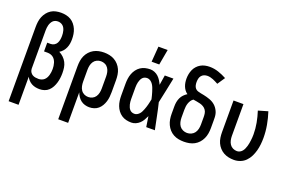

<svg xmlns="http://www.w3.org/2000/svg" viewBox="-116 -1180 2733 1819"><g transform="rotate(20 1250.0 -270.5)"><path d="M60 215V-535Q60 -561 63.5 -587Q67 -613 77 -637.5Q87 -662 103.5 -683Q120 -704 142 -718Q164 -732 190 -737.5Q216 -743 242 -743Q268 -743 293.5 -737.5Q319 -732 341 -719Q363 -706 379.5 -685.5Q396 -665 406 -641.5Q416 -618 420 -592.5Q424 -567 424 -541Q424 -519 420.5 -497Q417 -475 408 -454.5Q399 -434 384.5 -417Q370 -400 351 -389Q375 -377 395 -358Q415 -339 427.5 -315Q440 -291 444 -264Q448 -237 448 -209Q448 -184 445 -159.5Q442 -135 435 -111Q428 -87 416 -64.5Q404 -42 386 -25Q368 -8 344 0Q320 8 295 8Q274 8 254 4Q234 0 216 -9.5Q198 -19 183.5 -34.5Q169 -50 160 -68V215ZM253 -80Q268 -80 283 -85Q298 -90 309.5 -100Q321 -110 328.5 -124Q336 -138 340 -152.5Q344 -167 346 -182.5Q348 -198 348 -214Q348 -229 346 -244Q344 -259 339.5 -274Q335 -289 327 -302Q319 -315 307 -324.5Q295 -334 280 -338.5Q265 -343 250 -343H214V-431H250Q268 -431 284.5 -441Q301 -451 309.5 -467.5Q318 -484 321 -502.5Q324 -521 324 -539Q324 -553 322.5 -566Q321 -579 317.5 -592Q314 -605 307.5 -617Q301 -629 291 -637.5Q281 -646 268 -650.5Q255 -655 242 -655Q228 -655 215 -650.5Q202 -646 192.5 -636.5Q183 -627 176.5 -614.5Q170 -602 166.5 -589Q163 -576 161.5 -562.5Q160 -549 160 -535V-150L161 -142Q162 -127 171 -113.5Q180 -100 193 -92.5Q206 -85 221.5 -82.5Q237 -80 253 -80Z M560 215V-320Q560 -347 564 -374Q568 -401 579 -425.5Q590 -450 608.5 -470.5Q627 -491 650.5 -504Q674 -517 700.5 -522.5Q727 -528 754 -528Q781 -528 807.5 -522.5Q834 -517 857.5 -504Q881 -491 899.5 -470.5Q918 -450 929 -425.5Q940 -401 944 -374Q948 -347 948 -320V-200Q948 -176 945.5 -151.5Q943 -127 936 -104Q929 -81 916.5 -59.5Q904 -38 886 -22.5Q868 -7 844.5 0.5Q821 8 796 8Q774 8 751.5 1.5Q729 -5 711 -19Q693 -33 680.5 -52Q668 -71 660 -93V215ZM754 -80Q776 -80 795.5 -89.5Q815 -99 827 -117Q839 -135 843.5 -156.5Q848 -178 848 -200V-320Q848 -342 843.5 -363.5Q839 -385 827 -403Q815 -421 795.5 -430.5Q776 -440 754 -440Q732 -440 712.5 -430.5Q693 -421 681 -403Q669 -385 664.5 -363.5Q660 -342 660 -320V-200Q660 -178 664.5 -156.5Q669 -135 681 -117Q693 -99 712.5 -89.5Q732 -80 754 -80Z M1220 8Q1194 8 1168.5 2Q1143 -4 1121.5 -18.5Q1100 -33 1084.5 -54Q1069 -75 1060 -99Q1051 -123 1047.5 -148.5Q1044 -174 1044 -200V-320Q1044 -346 1047.5 -371.5Q1051 -397 1060 -421Q1069 -445 1084.5 -466Q1100 -487 1121.5 -501.5Q1143 -516 1168.5 -522Q1194 -528 1220 -528Q1242 -528 1263.5 -519Q1285 -510 1301.5 -494.5Q1318 -479 1330 -459.5Q1342 -440 1351 -420Q1355 -445 1359 -470Q1363 -495 1367 -520H1454Q1440 -456 1427.5 -391.5Q1415 -327 1400 -263Q1416 -198 1429 -132Q1442 -66 1456 0H1369Q1365 -26 1361 -52.5Q1357 -79 1353 -105Q1343 -84 1331.5 -63.5Q1320 -43 1303 -27Q1286 -11 1264.5 -1.5Q1243 8 1220 8ZM1220 -80Q1234 -80 1246.5 -87Q1259 -94 1268.5 -104.5Q1278 -115 1284.5 -128Q1291 -141 1296 -154Q1301 -167 1305.5 -180.5Q1310 -194 1313.5 -208Q1317 -222 1320 -236Q1323 -250 1326 -264Q1322 -282 1317.5 -299.5Q1313 -317 1307.5 -334.5Q1302 -352 1295.5 -369.5Q1289 -387 1279 -402.5Q1269 -418 1253.5 -429Q1238 -440 1220 -440Q1206 -440 1193.5 -435Q1181 -430 1172.5 -420Q1164 -410 1158.5 -397.5Q1153 -385 1150 -372.5Q1147 -360 1145.5 -346.5Q1144 -333 1144 -320V-200Q1144 -187 1145.5 -173.5Q1147 -160 1150 -147.5Q1153 -135 1158.5 -122.5Q1164 -110 1172.5 -100Q1181 -90 1193.5 -85Q1206 -80 1220 -80ZM1205 -600 1217 -756H1310L1282 -600Z M1750 8Q1723 8 1696 3Q1669 -2 1645 -15Q1621 -28 1602.5 -48.5Q1584 -69 1572.5 -94Q1561 -119 1556.5 -146Q1552 -173 1552 -200V-277Q1552 -299 1556 -321Q1560 -343 1569.5 -363Q1579 -383 1594.5 -399Q1610 -415 1629 -427Q1613 -438 1601.5 -453.5Q1590 -469 1583 -487Q1576 -505 1573 -524Q1570 -543 1570 -563Q1570 -586 1574.5 -609Q1579 -632 1588.5 -653.5Q1598 -675 1614 -692.5Q1630 -710 1650 -721.5Q1670 -733 1693 -738Q1716 -743 1740 -743Q1785 -743 1828.5 -728.5Q1872 -714 1912 -692L1861 -616Q1848 -623 1834.5 -630Q1821 -637 1807 -642.5Q1793 -648 1778.5 -651.5Q1764 -655 1749 -655Q1731 -655 1715 -648.5Q1699 -642 1688.5 -628.5Q1678 -615 1674.5 -598Q1671 -581 1671 -564Q1671 -548 1674.5 -532Q1678 -516 1688.5 -503.5Q1699 -491 1714.5 -486Q1730 -481 1746 -478Q1762 -475 1777.5 -472Q1793 -469 1808.5 -464.5Q1824 -460 1839.5 -454.5Q1855 -449 1869 -441Q1883 -433 1895 -422.5Q1907 -412 1916.5 -399Q1926 -386 1933 -371.5Q1940 -357 1943.5 -341Q1947 -325 1947.5 -309Q1948 -293 1948 -277V-200Q1948 -173 1943.5 -146Q1939 -119 1927.5 -94Q1916 -69 1897.5 -48.5Q1879 -28 1855 -15Q1831 -2 1804 3Q1777 8 1750 8ZM1750 -80Q1772 -80 1792.5 -89.5Q1813 -99 1825.5 -116.5Q1838 -134 1843 -156Q1848 -178 1848 -200V-277Q1848 -295 1845 -313Q1842 -331 1831.5 -346Q1821 -361 1805 -370.5Q1789 -380 1771.5 -384.5Q1754 -389 1736 -392Q1718 -395 1700 -398Q1686 -389 1676.5 -374.5Q1667 -360 1661.5 -344Q1656 -328 1654 -311Q1652 -294 1652 -277V-200Q1652 -178 1657 -156Q1662 -134 1674.5 -116.5Q1687 -99 1707.5 -89.5Q1728 -80 1750 -80Z M2254 8Q2227 8 2200.5 2.5Q2174 -3 2150.5 -16Q2127 -29 2108.5 -49.5Q2090 -70 2079 -94.5Q2068 -119 2064 -146Q2060 -173 2060 -200V-520H2160V-200Q2160 -178 2164.5 -156.5Q2169 -135 2181 -117Q2193 -99 2212.5 -89.5Q2232 -80 2254 -80Q2269 -80 2283 -87.5Q2297 -95 2306.5 -107Q2316 -119 2322 -133Q2328 -147 2332.5 -161.5Q2337 -176 2339.5 -191.5Q2342 -207 2344 -222Q2346 -237 2347 -252Q2348 -267 2348 -283Q2348 -340 2337.5 -397Q2327 -454 2309 -509L2405 -537Q2425 -476 2436.5 -412Q2448 -348 2448 -283Q2448 -251 2444.5 -218Q2441 -185 2432.5 -153.5Q2424 -122 2409.5 -92.5Q2395 -63 2372 -39.5Q2349 -16 2318 -4Q2287 8 2254 8Z"/></g></svg>

Font: Iosevka Semibold
Style: Regular
Weight: 600
Monospace: yes
Designer: Belleve Invis
Foundry: Belleve Invis
Version: Version 33.2.3; ttfautohint (v1.8.4)